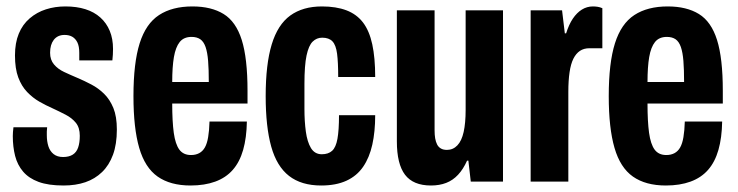

<svg xmlns="http://www.w3.org/2000/svg" viewBox="-20 -559 2273 591"><path d="M175.7 12Q128.9 12 98.8 0.9Q68.7 -10.2 51.2 -30.7Q33.7 -51.2 26.5 -79.2Q19.4 -107.2 19.4 -140.2Q19.4 -145 19.9 -152.4Q20.4 -159.9 21.4 -167.3H125.1Q124.1 -159.7 124.1 -154.3Q124.1 -148.9 124.1 -142.9Q124.1 -124 128.9 -108.8Q133.8 -93.5 145.1 -84.6Q156.4 -75.7 174.1 -75.7Q192.5 -75.7 204.1 -83.1Q215.7 -90.5 220.6 -105.2Q225.6 -119.8 225.6 -141Q225.6 -166.1 213.5 -181Q201.5 -195.8 182 -205.9Q162.5 -216 140.9 -226Q121.1 -234.7 101 -246.2Q81 -257.7 63.6 -275.7Q46.3 -293.7 36.2 -320.7Q26.1 -347.7 26.1 -388.3Q26.1 -427 37.8 -455.3Q49.4 -483.6 71.3 -502.4Q93.2 -521.2 121.3 -530.2Q149.3 -539.2 181.2 -539.2Q215.9 -539.2 242.8 -530.7Q269.8 -522.2 288.8 -505.2Q307.8 -488.2 317.8 -464Q327.9 -439.8 327.9 -408.3Q327.9 -400.3 327.4 -390.7Q326.9 -381.1 325.9 -373.1H224V-396.4Q224 -416.2 218.4 -428Q212.7 -439.8 202.8 -445.7Q192.9 -451.5 178.8 -451.5Q168.1 -451.5 159.7 -447.7Q151.3 -443.8 145.5 -436.3Q139.8 -428.8 137 -419Q134.2 -409.2 134.2 -396.5Q134.2 -374.8 146.2 -360.7Q158.1 -346.5 177.3 -337.5Q196.6 -328.4 218.5 -319.2Q239.3 -310.4 261 -299Q282.8 -287.6 300.5 -270.2Q318.2 -252.8 329 -226.5Q339.7 -200.3 339.7 -160.3Q339.7 -115 327.8 -82.7Q315.9 -50.3 294.1 -29.3Q272.3 -8.2 242.7 1.9Q213 12 175.7 12Z M566.6 12Q504.3 12 465.2 -15.5Q426.1 -43 408.5 -103.9Q390.8 -164.8 390.8 -263.2Q390.8 -365.2 409.9 -425.7Q429 -486.2 469.6 -512.7Q510.2 -539.2 572.4 -539.2Q630.4 -539.2 668.3 -515.9Q706.3 -492.6 724.1 -436.1Q741.9 -379.6 741.9 -279.7V-240.3H510.1Q510.1 -185.2 514.9 -150.1Q519.8 -115.1 532 -98.5Q544.3 -81.8 568 -81.8Q582.2 -81.8 593 -87.5Q603.8 -93.2 610.6 -105.1Q617.4 -117.1 620.7 -136.9Q624.1 -156.7 624.9 -185H739.9Q739.1 -134.9 728.4 -97.5Q717.7 -60.2 696.5 -36.1Q675.4 -12 642.6 0Q609.8 12 566.6 12ZM510.1 -306.6H622.7Q622.7 -345.2 620.6 -371.5Q618.5 -397.7 612.8 -414.3Q607 -430.9 596.5 -438.2Q585.9 -445.4 569.6 -445.4Q545.7 -445.4 533.1 -429.6Q520.6 -413.9 515.3 -383.3Q510.1 -352.7 510.1 -306.6Z M968.7 12Q907.6 12 869.7 -17.5Q831.8 -47 814.8 -108Q797.8 -169 797.8 -263.2Q797.8 -361.3 816.4 -422.3Q834.9 -483.3 873.6 -511.3Q912.3 -539.2 971 -539.2Q1014.7 -539.2 1046.4 -527.2Q1078.1 -515.1 1097.5 -489.6Q1116.9 -464.1 1125.9 -422.5Q1134.9 -381 1134.9 -322H1021Q1021 -366.9 1017.6 -393.5Q1014.1 -420.2 1003.4 -431.6Q992.7 -443 971.7 -443Q954.7 -443 942.4 -430.9Q930.1 -418.8 923.6 -388.3Q917.1 -357.8 917.1 -300.9V-223.8Q917.1 -185.9 921.4 -154.1Q925.7 -122.3 937.2 -103.2Q948.8 -84.2 970.6 -84.2Q990.6 -84.2 1002.3 -94.8Q1014 -105.5 1018.7 -131.7Q1023.5 -158 1023.5 -204.4H1134.9Q1134.9 -153.6 1126 -113.7Q1117.1 -73.8 1097.8 -45.7Q1078.5 -17.5 1046.3 -2.7Q1014.1 12 968.7 12Z M1306.6 12Q1251.9 12 1226.7 -21.1Q1201.6 -54.2 1201.6 -123.9V-527.2H1317.7V-157.9Q1317.7 -144 1319.5 -133.2Q1321.4 -122.3 1325.5 -114.3Q1329.6 -106.3 1337 -102Q1344.4 -97.6 1355.7 -97.6Q1374.6 -97.6 1387.8 -111.5Q1401.1 -125.3 1407.2 -152.9Q1413.3 -180.5 1413.3 -220.5V-527.2H1528.3V0H1429.1L1421.7 -64.5H1417.7Q1405.9 -38.1 1390 -21.1Q1374.1 -4 1353.4 4Q1332.7 12 1306.6 12Z M1613.4 0V-527.2H1710.1L1718.6 -456.4H1722.6Q1731.1 -483.6 1743.3 -501.7Q1755.5 -519.8 1771.1 -529.5Q1786.7 -539.2 1805.1 -539.2Q1812.3 -539.2 1819.5 -538.1Q1826.7 -537 1834.1 -533.8V-410.5H1794.2Q1777.3 -410.5 1765.1 -402.4Q1753 -394.3 1744.9 -378.2Q1736.9 -362.1 1733.2 -336.6Q1729.4 -311.2 1729.4 -276.5V0Z M2029.6 12Q1967.3 12 1928.2 -15.5Q1889.1 -43 1871.5 -103.9Q1853.8 -164.8 1853.8 -263.2Q1853.8 -365.2 1872.9 -425.7Q1892 -486.2 1932.6 -512.7Q1973.2 -539.2 2035.4 -539.2Q2093.4 -539.2 2131.3 -515.9Q2169.3 -492.6 2187.1 -436.1Q2204.9 -379.6 2204.9 -279.7V-240.3H1973.1Q1973.1 -185.2 1977.9 -150.1Q1982.8 -115.1 1995 -98.5Q2007.3 -81.8 2031 -81.8Q2045.2 -81.8 2056 -87.5Q2066.8 -93.2 2073.6 -105.1Q2080.4 -117.1 2083.7 -136.9Q2087.1 -156.7 2087.9 -185H2202.9Q2202.1 -134.9 2191.4 -97.5Q2180.7 -60.2 2159.5 -36.1Q2138.4 -12 2105.6 0Q2072.8 12 2029.6 12ZM1973.1 -306.6H2085.7Q2085.7 -345.2 2083.6 -371.5Q2081.5 -397.7 2075.8 -414.3Q2070 -430.9 2059.5 -438.2Q2048.9 -445.4 2032.6 -445.4Q2008.7 -445.4 1996.1 -429.6Q1983.6 -413.9 1978.3 -383.3Q1973.1 -352.7 1973.1 -306.6Z"/></svg>

Font: Archivo SemiBold ExtraCondensed
Style: Regular
Weight: 600
Width: 2
Version: Version 2.001